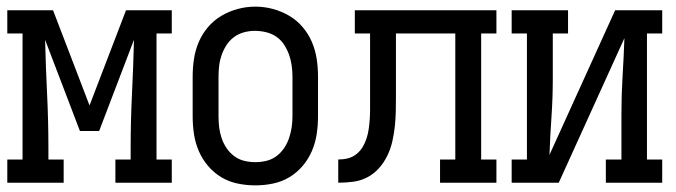

<svg xmlns="http://www.w3.org/2000/svg" viewBox="-20 -551 2040 579"><path d="M2 0V-70H48V-450H2V-520H140L250 -233L360 -520H498V-450H452V-70H498V0H328V-70H374V-104Q374 -186 378 -267.5Q382 -349 384 -431L279 -156H221L116 -431Q118 -349 122 -267.5Q126 -186 126 -104V-70H172V0Z M750 8Q723 8 696.5 2.5Q670 -3 647.5 -16.5Q625 -30 607.5 -50.5Q590 -71 579.5 -95.5Q569 -120 565 -146.5Q561 -173 561 -200V-320Q561 -347 565 -373.5Q569 -400 579.5 -424.5Q590 -449 607.5 -469.5Q625 -490 648 -503.5Q671 -517 697 -524Q723 -531 750 -531Q777 -531 803 -524Q829 -517 852 -503.5Q875 -490 892.5 -469.5Q910 -449 920.5 -424.5Q931 -400 935 -373.5Q939 -347 939 -320V-200Q939 -173 935 -146.5Q931 -120 920.5 -95.5Q910 -71 892.5 -50.5Q875 -30 852.5 -16.5Q830 -3 803.5 2.5Q777 8 750 8ZM750 -62Q767 -62 783.5 -66Q800 -70 813.5 -80Q827 -90 836.5 -104Q846 -118 851.5 -134Q857 -150 859.5 -166.5Q862 -183 862 -200V-320Q862 -337 859.5 -354Q857 -371 851.5 -386.5Q846 -402 836.5 -416.5Q827 -431 813 -440.5Q799 -450 782 -454Q765 -458 748 -458Q732 -458 715.5 -453.5Q699 -449 685.5 -439Q672 -429 663 -415Q654 -401 648.5 -385.5Q643 -370 641 -353.5Q639 -337 639 -320V-200Q639 -183 641 -166.5Q643 -150 648.5 -134Q654 -118 663.5 -104Q673 -90 686.5 -80Q700 -70 716.5 -66Q733 -62 750 -62Z M1000 0V-70Q1015 -70 1029 -73.5Q1043 -77 1054.5 -86Q1066 -95 1073.5 -107.5Q1081 -120 1085.5 -134Q1090 -148 1092 -162.5Q1094 -177 1095 -191.5Q1096 -206 1096 -220.5Q1096 -235 1096 -250Q1096 -250 1096 -251Q1096 -252 1096 -253V-257Q1096 -258 1096 -259Q1096 -260 1096 -261V-450H1050V-520H1477V-450H1431V-70H1477V0H1307V-70H1353V-450H1174V-259Q1174 -236 1173.5 -213.5Q1173 -191 1170.5 -168.5Q1168 -146 1163 -124Q1158 -102 1148 -81.5Q1138 -61 1123 -44Q1108 -27 1088 -16.5Q1068 -6 1045.5 -3Q1023 0 1000 0Z M1523 0V-70H1569V-450H1523V-520H1693V-450H1647V-312Q1647 -255 1643 -198Q1639 -141 1637 -84L1835 -520H1977V-450H1931V-70H1977V0H1807V-70H1854V-208Q1854 -265 1857.5 -322Q1861 -379 1863 -436L1665 0Z"/></svg>

Font: Iosevka Gothic
Style: Regular
Weight: 400
Monospace: yes
Designer: Belleve Invis
Foundry: Belleve Invis
Version: Version 15.5.1; ttfautohint (v1.8.4)